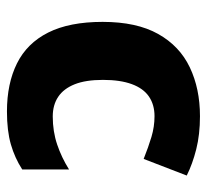

<svg xmlns="http://www.w3.org/2000/svg" viewBox="-42 -558 609 566"><g transform="rotate(90 263.0 -274.5)"><path d="M308 10Q226 10 166.5 -19.5Q107 -49 75.5 -111.5Q44 -174 44 -272Q44 -372 79.5 -435.5Q115 -499 178 -529Q241 -559 322 -559Q376 -559 419.5 -548Q463 -537 497 -520L448 -393Q413 -407 383 -416Q353 -425 322 -425Q288 -425 264 -408.5Q240 -392 227.5 -358Q215 -324 215 -273Q215 -222 228 -189.5Q241 -157 265 -141Q289 -125 323 -125Q367 -125 405.5 -138Q444 -151 479 -173V-35Q445 -13 405 -1.5Q365 10 308 10Z"/></g></svg>

Font: Noto Sans Hebrew ExtraBold
Style: Regular
Weight: 800
Designer: Monotype Design Team
Foundry: Monotype Imaging Inc.
Version: Version 2.003